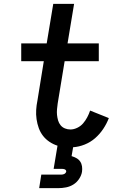

<svg xmlns="http://www.w3.org/2000/svg" viewBox="-20 -755 640 995"><path d="M183 220 194 150H294Q299 150 303 149.5Q307 149 311 147.5Q315 146 318.5 142.5Q322 139 323 135Q323 135 323 135Q323 135 323 135Q324 131 321.5 127.5Q319 124 315.5 122.5Q312 121 307.5 120.5Q303 120 299 120H258L278 0Q256 -7 236.5 -20Q217 -33 203 -51Q189 -69 181 -91Q173 -113 169.5 -137Q166 -161 167.5 -185.5Q169 -210 174 -234L207 -438H90V-530H222L256 -735H364L330 -530H492V-438H315L279 -219Q277 -204 275.5 -189Q274 -174 275.5 -159.5Q277 -145 281 -131Q285 -117 294 -106Q303 -95 316.5 -89.5Q330 -84 345 -84Q362 -84 380 -92.5Q398 -101 410.5 -115.5Q423 -130 432 -147Q441 -164 447 -182L544 -143Q533 -114 515 -87Q497 -60 473 -39Q449 -18 419 -6Q389 6 359 8Q359 8 359 8Q359 8 359 8L351 54Q364 58 376 64.5Q388 71 395.5 82Q403 93 405 107Q407 121 405 135Q402 154 390 172Q378 190 360.5 201Q343 212 322.5 216Q302 220 283 220Z"/></svg>

Font: Iosevka Curly Slab SmBdEx
Style: Italic
Weight: 600
Width: 7
Italic angle: -9°
Monospace: yes
Designer: Belleve Invis
Foundry: Belleve Invis
Version: Version 11.1.0; ttfautohint (v1.8.3)